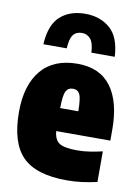

<svg xmlns="http://www.w3.org/2000/svg" viewBox="-90 -866 680 938"><g transform="rotate(10 249.5 -397.5)"><path d="M307 11Q154 11 87 -57.5Q20 -126 20 -278Q20 -411 81.8 -485Q143.5 -559 262 -559Q373 -559 428.5 -484.2Q484 -409.5 484 -272V-217H215.5Q219 -174.5 243.5 -158.2Q268 -142 332 -142Q363 -142 394.2 -146.8Q425.5 -151.5 457 -159V-7Q416.5 2 381.2 6.5Q346 11 307 11ZM261 -435Q237 -435 226.2 -415Q215.5 -395 215 -331H305Q304.5 -395 294.5 -415Q284.5 -435 261 -435ZM80 -624Q85.5 -721 132.8 -763.5Q180 -806 257 -806Q330.5 -806 379.8 -763.5Q429 -721 434 -624H318Q316 -672 299.2 -691.5Q282.5 -711 257 -711Q228 -711 213.2 -691.5Q198.5 -672 196 -624Z"/></g></svg>

Font: Encode Sans Cnd Black
Style: Regular
Weight: 900
Width: 3
Designer: Multiple Designers
Foundry: Impallari Type
Version: Version 3.002; ttfautohint (v1.8.3) -l 8 -r 50 -G 200 -x 14 